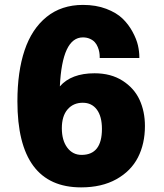

<svg xmlns="http://www.w3.org/2000/svg" viewBox="-20 -770 685 802"><path d="M318.8 12.7Q52.7 12.7 52.7 -346.7Q52.7 -470.7 82.8 -560.1Q112.8 -649.4 174.8 -699.5Q236.8 -749.5 326.7 -749.5Q380.9 -749.5 423.8 -733.2Q466.8 -716.8 491.9 -692.4Q517.1 -668 533.7 -637.2Q550.3 -606.4 556.2 -580.6Q562 -554.7 562 -532.2V-527.8H396.5V-532.2Q396.5 -542 394.8 -552Q393.1 -562 388.4 -573.5Q383.8 -585 376.2 -593.5Q368.7 -602.1 355.7 -607.9Q342.8 -613.8 326.2 -613.8Q239.7 -613.8 230 -409.2Q277.8 -463.9 375 -463.9Q443.4 -463.9 491.9 -432.9Q540.5 -401.9 563 -353Q585.4 -304.2 585.4 -243.7Q585.4 -169.4 556.2 -112.3Q526.9 -55.2 465.8 -21.2Q404.8 12.7 318.8 12.7ZM320.8 -123Q405.8 -123 405.8 -231.4Q405.8 -283.7 384.5 -312.3Q363.3 -340.8 325.7 -340.8Q286.1 -340.8 262.2 -313Q238.3 -285.2 238.3 -234.4Q238.3 -183.6 261 -153.3Q283.7 -123 320.8 -123Z"/></svg>

Font: Epilogue ExtraBold
Style: Regular
Weight: 800
Designer: Tyler Finck
Foundry: Etcetera Type Co
Version: Version 2.112